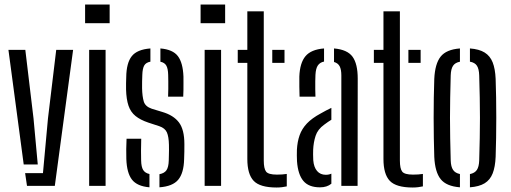

<svg xmlns="http://www.w3.org/2000/svg" viewBox="-20 -820 2254 847"><path d="M17.2 -600H91.7L127.9 -297.4L146.6 -94.4H84.6ZM90.8 -56.3H169.5L191.6 -297.4L228 -600H302.5L221.8 0H99.1Z M355.4 -717.6V-800H463.7V-717.6ZM373.3 0V-600H445.8V0Z M537.3 -118.7Q536.8 -138.4 536.9 -162.5Q537.1 -186.7 538.3 -208H603Q602.1 -178.8 602.1 -154.9Q602.1 -131 602.6 -112.3Q603.2 -83.7 611.6 -70.1Q620.1 -56.5 639.3 -52.3V6.3Q584.9 1.7 562.1 -27.7Q539.4 -57.1 537.3 -118.7ZM683.4 6.3V-51.6Q705.2 -55.6 714.5 -69.3Q723.7 -83 724.5 -112.3Q724.9 -126.7 725.1 -137.3Q725.3 -147.8 725.5 -158.1Q725.7 -168.4 725.3 -181.2Q724.5 -216.9 716.3 -235.8Q708 -254.7 683 -263.2L634.2 -279.2Q599.2 -291 577.8 -308.3Q556.4 -325.6 546.9 -353.6Q537.3 -381.6 536.1 -425.6Q535.7 -440.3 536.1 -452.9Q536.5 -465.4 536.9 -479.9Q537.7 -542.3 561.2 -572Q584.6 -601.8 643.5 -606.3V-547.9Q623.8 -544.3 616.2 -531Q608.7 -517.8 607.8 -489.6Q607.3 -472.6 606.9 -460.6Q606.4 -448.7 606.8 -430.7Q607.6 -394.7 614.2 -372.4Q620.8 -350 649.8 -340.2L695.5 -326.3Q745.2 -311.8 769.3 -280.1Q793.4 -248.3 793.4 -184.4Q793.4 -168.8 793.2 -150.8Q793 -132.8 792.2 -117.1Q790.6 -56.2 766.1 -27Q741.6 2.2 683.4 6.3ZM721.5 -393.6Q722.4 -409.8 722.4 -427.4Q722.5 -445.1 722.4 -461.4Q722.4 -477.8 721.9 -489.6Q721.3 -517.2 713.7 -530.6Q706.1 -544 687.6 -547.7V-606.3Q742.5 -601.7 764.7 -572.4Q786.9 -543.2 789.3 -482.5Q789.4 -469.9 789.4 -454.7Q789.4 -439.4 789.3 -423.6Q789.2 -407.9 788.3 -393.6Z M864.9 -717.6V-800H973.2V-717.6ZM882.8 0V-600H955.3V0Z M1028.8 -542.6V-600H1071.1V-770H1143.6V-111.7Q1143.6 -76.3 1153.8 -63Q1163.9 -49.7 1201.4 -49.7Q1215.3 -49.7 1224.4 -50.4Q1233.5 -51.1 1245.1 -52.7V2.2Q1235.4 4.4 1223.8 5.8Q1212.2 7.2 1200.3 7.2Q1127.1 7.2 1099.1 -22.2Q1071.1 -51.6 1071.1 -118.7V-542.6ZM1181.1 -542.6V-600H1235.1V-542.6Z M1290.2 -108.6Q1289.7 -121.2 1289.5 -134.2Q1289.3 -147.2 1289.8 -159.3Q1291.7 -195.2 1301.8 -223.5Q1311.8 -251.9 1334 -275.4Q1356.3 -298.8 1394.8 -319.5Q1406.1 -326.2 1418 -332.3Q1429.9 -338.3 1441.8 -344.2V-291.7Q1434.6 -287.4 1426.9 -282.1Q1419.1 -276.8 1410.3 -270.1Q1381.5 -249.4 1372.3 -220.9Q1363 -192.5 1361.5 -159.3Q1361 -150.6 1361.2 -138.4Q1361.4 -126.1 1361.9 -113.4Q1364.4 -82.3 1378.8 -65.6Q1393.1 -48.9 1417.3 -48.9Q1430.8 -48.9 1441.8 -53.9V-9.6Q1422.6 6.4 1391.7 6.4Q1341.8 6.4 1318.1 -22.1Q1294.4 -50.5 1290.2 -108.6ZM1301.5 -393.6Q1301 -411.9 1300.5 -437.5Q1300 -463.2 1300.5 -482.5Q1302.8 -542.5 1327.6 -572.1Q1352.4 -601.8 1409.5 -606.3V-548.4Q1391.4 -544.8 1382.2 -531.3Q1373 -517.9 1371.6 -489.6Q1371.1 -478.2 1370.8 -461Q1370.6 -443.9 1370.8 -426.1Q1371.1 -408.2 1371.6 -393.6ZM1485.8 0V-487.3Q1485.8 -513 1478.6 -527.2Q1471.4 -541.5 1453.5 -546.6V-606.3Q1512.3 -601.3 1535.3 -569.7Q1558.2 -538 1558.1 -472.8L1557.5 0Z M1629.3 -542.6V-600H1671.6V-770H1744.1V-111.7Q1744.1 -76.3 1754.3 -63Q1764.4 -49.7 1801.9 -49.7Q1815.8 -49.7 1824.9 -50.4Q1834 -51.1 1845.6 -52.7V2.2Q1835.9 4.4 1824.3 5.8Q1812.7 7.2 1800.8 7.2Q1727.6 7.2 1699.6 -22.2Q1671.6 -51.6 1671.6 -118.7V-542.6ZM1781.6 -542.6V-600H1835.6V-542.6Z M1895.8 -127.8Q1894.5 -166.7 1893.8 -210.3Q1893 -254 1893 -299.3Q1893 -344.6 1893.7 -388.5Q1894.4 -432.4 1895.8 -472Q1898.9 -538.8 1923.9 -570.3Q1948.8 -601.7 2009 -606.3V-547.7Q1987.7 -543.8 1978.5 -529.7Q1969.2 -515.6 1968.3 -487.3Q1966.9 -435.8 1966 -389.9Q1965.1 -344.1 1965.1 -299.9Q1965.1 -255.6 1966 -209.8Q1966.9 -163.9 1968.3 -112.5Q1969.2 -84.5 1978.7 -70.5Q1988.1 -56.5 2009 -52.3V6.3Q1949 1.7 1924 -29.7Q1898.9 -61.2 1895.8 -127.8ZM2053.1 6.3V-52.1Q2074.3 -56.3 2083.7 -70.4Q2093.1 -84.4 2094 -112.5Q2095.4 -164.4 2096.4 -210.2Q2097.3 -256 2097.3 -300.1Q2097.3 -344.2 2096.4 -390Q2095.4 -435.8 2094 -487.3Q2093.1 -516.2 2083.9 -530.1Q2074.7 -544.1 2053.1 -547.9V-606.3Q2093.8 -603.3 2118 -588.3Q2142.1 -573.3 2153.4 -544.8Q2164.6 -516.3 2166.5 -472Q2167.9 -433.1 2168.6 -389.4Q2169.3 -345.7 2169.3 -300.6Q2169.3 -255.5 2168.6 -211.5Q2167.9 -167.5 2166.5 -127.8Q2164.6 -83.8 2153.4 -55Q2142.1 -26.3 2118 -11.5Q2093.8 3.3 2053.1 6.3Z"/></svg>

Font: Big Shoulders Stencil Thin
Style: Regular
Weight: 100
Designer: Patric King
Foundry: XO Type Co
Version: Version 2.001